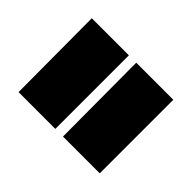

<svg xmlns="http://www.w3.org/2000/svg" viewBox="-81 -523 443 443"><g transform="rotate(-45 140.0 -302.0)"><path d="M20 -314V-434L260 -435V-314ZM20 -169V-289L260 -290V-169Z"/></g></svg>

Font: Karantina
Style: Bold
Weight: 700
Designer: Rony Koch
Foundry: Rony Koch
Version: Version 1.000; ttfautohint (v1.8.3)